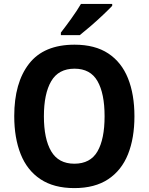

<svg xmlns="http://www.w3.org/2000/svg" viewBox="-20 -954 762 984"><path d="M669 -358Q669 -246 636 -163.5Q603 -81 534.5 -35.5Q466 10 361 10Q256 10 187.5 -35.5Q119 -81 86 -164Q53 -247 53 -359Q53 -530 129 -627.5Q205 -725 362 -725Q467 -725 535 -680Q603 -635 636 -552.5Q669 -470 669 -358ZM205 -358Q205 -242 242.5 -178.5Q280 -115 361 -115Q443 -115 479.5 -178Q516 -241 516 -358Q516 -475 479.5 -538.5Q443 -602 362 -602Q280 -602 242.5 -538Q205 -474 205 -358ZM555 -924Q538 -906 508 -877.5Q478 -849 445.5 -821Q413 -793 389 -774H292V-787Q317 -819 346 -859.5Q375 -900 395 -934H555Z"/></svg>

Font: Noto Sans Ethiopic SemiCondensed
Style: Bold
Weight: 700
Width: 4
Designer: Monotype Design Team
Foundry: Monotype Imaging Inc.
Version: Version 2.102; ttfautohint (v1.8.4.7-5d5b)